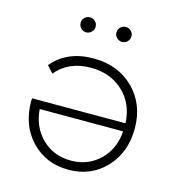

<svg xmlns="http://www.w3.org/2000/svg" viewBox="-106 -797 821 892"><g transform="rotate(15 304.5 -351.0)"><path d="M218 -634Q203 -634 192.5 -644.5Q182 -655 182 -670Q182 -686 192.5 -696Q203 -706 218 -706Q233 -706 243.5 -695.5Q254 -685 254 -670Q254 -655 243 -644.5Q232 -634 218 -634ZM390 -634Q376 -634 365 -644.5Q354 -655 354 -670Q354 -685 364.5 -695.5Q375 -706 390 -706Q405 -706 415.5 -696Q426 -686 426 -670Q426 -655 415.5 -644.5Q405 -634 390 -634ZM284 -526Q402 -526 477 -451.5Q552 -377 552 -261Q552 -145 481.5 -70.5Q411 4 303 4Q195 4 124.5 -69.5Q54 -143 54 -259Q54 -268 55 -273H504Q500 -366 438.5 -423.5Q377 -481 283 -481Q176 -481 116 -408L86 -441Q157 -526 284 -526ZM303 -40Q385 -40 441 -94Q497 -148 503 -234H102Q108 -149 164 -94.5Q220 -40 303 -40Z"/></g></svg>

Font: mBank Light
Style: Regular
Weight: 300
Designer: Julieta Ulanovsky
Foundry: Julieta Ulanovsky
Version: Version 7.200;PS 007.200;hotconv 1.0.88;makeotf.lib2.5.64775